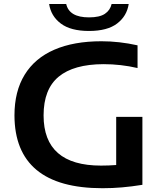

<svg xmlns="http://www.w3.org/2000/svg" viewBox="-20 -962 837 989"><path d="M713.5 -360V-10Q657.5 -1 608.5 3.2Q559.5 7.5 508 7.5Q281.5 7.5 168.2 -86.8Q55 -181 54.5 -367.5Q54.5 -491.5 107 -577Q159.5 -662.5 259.8 -706Q360 -749.5 502.5 -749.5Q594 -749.5 688.5 -728.5V-611.5Q602.5 -631.5 513 -631.5Q359.5 -631 282 -566.8Q204.5 -502.5 204.5 -367.5Q204.5 -109 500.5 -109Q541 -109 578.5 -112V-360ZM233 -941.5H321Q336.5 -872.5 438.5 -872.5Q493 -872.5 520.2 -890.8Q547.5 -909 555 -941.5H643Q633.5 -879 583.2 -840.8Q533 -802.5 438.5 -802.5Q344 -802.5 293.2 -840.8Q242.5 -879 233 -941.5Z"/></svg>

Font: Encode Sans Expanded SemiBold
Style: Regular
Weight: 600
Width: 7
Designer: Multiple Designers
Foundry: Impallari Type
Version: Version 2.000